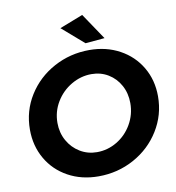

<svg xmlns="http://www.w3.org/2000/svg" viewBox="-97 -1003 1008 1100"><g transform="rotate(-10 406.5 -452.5)"><path d="M802 -382Q802 -274 746 -183.5Q690 -93 595 -41Q500 11 388 11Q289 11 211 -32Q133 -75 89.5 -150.5Q46 -226 46 -320Q46 -429 102 -518.5Q158 -608 253 -659.5Q348 -711 460 -711Q558 -711 636 -668.5Q714 -626 758 -551Q802 -476 802 -382ZM208 -331Q208 -274 234 -227.5Q260 -181 304.5 -154Q349 -127 403 -127Q465 -127 519.5 -159.5Q574 -192 606.5 -248.5Q639 -305 639 -371Q639 -428 614 -474Q589 -520 545.5 -546.5Q502 -573 448 -573Q386 -573 330.5 -540.5Q275 -508 241.5 -452.5Q208 -397 208 -331ZM455 -916 558 -763 446 -753 319 -863Z"/></g></svg>

Font: Gontserrat SemiBold
Style: Italic
Weight: 600
Italic angle: -11.3°
Designer: Julieta Ulanovsky
Foundry: Julieta Ulanovsky
Version: Version 6.001